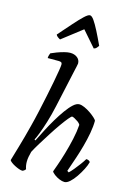

<svg xmlns="http://www.w3.org/2000/svg" viewBox="-153 -1139 852 1216"><g transform="rotate(15 273.5 -531.0)"><path d="M121 0Q111 0 97 -5Q83 -10 68.5 -17.5Q54 -25 44 -33Q34 -41 32 -46Q35 -57 42.5 -82Q50 -107 60 -141.5Q70 -176 80.5 -214Q91 -252 100 -288Q113 -338 125 -392.5Q137 -447 148 -499.5Q159 -552 167.5 -597Q176 -642 181 -673Q186 -704 186 -714Q186 -724 180 -727.5Q174 -731 163 -731H91Q91 -740 94 -750Q97 -760 99 -764Q114 -771 136.5 -779.5Q159 -788 182 -794Q205 -800 221 -800Q249 -800 267.5 -785.5Q286 -771 286 -747Q286 -743 282.5 -728.5Q279 -714 273 -686L221 -449Q208 -390 193 -341.5Q178 -293 165 -259.5Q152 -226 144 -211L151 -207Q168 -241 188.5 -281Q209 -321 232 -359.5Q255 -398 278 -430Q301 -462 322 -481Q343 -500 361 -500Q376 -500 396 -491Q416 -482 435 -469Q454 -456 467.5 -443.5Q481 -431 483 -425Q483 -388 475 -343.5Q467 -299 454.5 -253.5Q442 -208 429 -169.5Q416 -131 407 -105Q398 -79 396 -73L407 -66Q419 -77 435 -96.5Q451 -116 467 -137.5Q483 -159 493 -176Q503 -176 510 -172Q517 -168 519 -163Q514 -142 500 -114.5Q486 -87 468 -60.5Q450 -34 431 -17Q412 0 396 0Q381 0 362 -8Q343 -16 328 -27.5Q313 -39 310 -47Q314 -58 326.5 -93Q339 -128 353.5 -177Q368 -226 379.5 -278Q391 -330 394 -374Q389 -384 377 -392.5Q365 -401 353.5 -407Q342 -413 337 -413Q332 -413 315 -392.5Q298 -372 275 -339.5Q252 -307 227.5 -268.5Q203 -230 180.5 -193.5Q158 -157 144 -130Q139 -111 136 -95Q133 -79 133 -62Q133 -50 135 -38Q137 -26 141 -15Q138 -11 133.5 -7Q129 -3 121 0ZM136 -865Q126 -870 118 -876.5Q110 -883 108 -890Q152 -940 186 -978.5Q220 -1017 244 -1039.5Q268 -1062 280 -1062Q292 -1062 307.5 -1040Q323 -1018 343 -979Q363 -940 386 -890Q381 -883 375 -875.5Q369 -868 357 -865L268 -967Z"/></g></svg>

Font: Texturina Medium 12pt Medium
Style: Italic
Weight: 500
Italic angle: -11°
Version: Version 1.002